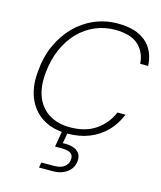

<svg xmlns="http://www.w3.org/2000/svg" viewBox="-138 -811 976 1164"><g transform="rotate(15 350.5 -228.5)"><path d="M331 12Q237 12 173.5 -29Q110 -70 81 -143Q52 -216 63 -313Q70 -400 103 -473Q136 -546 188.5 -599.5Q241 -653 309.5 -682.5Q378 -712 457 -712Q571 -712 632.5 -659.5Q694 -607 699 -511H649Q644 -584 596 -627.5Q548 -671 450 -671Q384 -671 325.5 -646Q267 -621 221.5 -574Q176 -527 147 -461Q118 -395 110 -315Q100 -225 125 -161Q150 -97 204.5 -63Q259 -29 337 -29Q434 -29 498 -73.5Q562 -118 592 -190H643Q617 -126 572.5 -81Q528 -36 467.5 -12Q407 12 331 12ZM219 255 225 222H302Q347 222 369.5 204Q392 186 394 159Q397 133 380 120Q363 107 320 107H280L300 -7H335L320 75Q361 73 387.5 82.5Q414 92 426 111Q438 130 435 158Q433 185 416.5 207Q400 229 372 242Q344 255 307 255Z"/></g></svg>

Font: DM Sans 20pt ExtraLight
Style: Italic
Weight: 250
Italic angle: -10°
Version: Version 4.004;gftools[0.9.30]